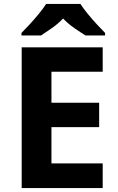

<svg xmlns="http://www.w3.org/2000/svg" viewBox="-20 -954 600 974"><path d="M501 0H90V-714H501V-590H241V-433H483V-309H241V-125H501ZM388 -934Q402 -912 424.5 -884.5Q447 -857 471 -831Q495 -805 513 -787V-774H414Q388 -790 357 -811.5Q326 -833 300 -860Q274 -833 244 -812Q214 -791 188 -774H89V-787Q108 -806 131.5 -831.5Q155 -857 177.5 -884.5Q200 -912 214 -934Z"/></svg>

Font: Noto Sans Ol Chiki
Style: Bold
Weight: 700
Designer: Monotype Design Team, Lewis McGuffie
Foundry: Monotype Imaging Inc.
Version: Version 2.003; ttfautohint (v1.8.4.7-5d5b)